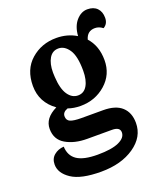

<svg xmlns="http://www.w3.org/2000/svg" viewBox="-159 -714 885 1071"><g transform="rotate(-20 284.0 -179.0)"><path d="M352 -304Q352 -391 326 -429.5Q300 -468 264 -468Q228 -468 209 -436Q190 -404 190 -352Q190 -340 191 -326Q195 -254 219 -219Q243 -184 278.5 -184Q314 -184 333 -216.5Q352 -249 352 -304ZM390 61H243Q168 61 116.5 31Q65 1 65 -62.5Q65 -126 141 -163Q59 -222 59 -319.5Q59 -417 121.5 -472Q184 -527 272 -527Q338 -527 391 -495Q395 -552 424 -585Q453 -618 490 -618Q527 -618 547.5 -597Q568 -576 568 -540Q568 -504 540 -488Q518 -505 494 -505Q448 -505 435 -458Q484 -404 484 -319Q484 -234 421.5 -179Q359 -124 272 -124Q232 -124 198 -136Q167 -125 167 -100.5Q167 -76 187 -67.5Q207 -59 253 -59H381Q455 -59 492 -25Q529 9 529 70Q529 153 451.5 206.5Q374 260 254.5 260Q135 260 79 222.5Q23 185 23 134Q23 99 47 79Q71 59 105 57Q107 111 146 137.5Q185 164 268.5 164Q352 164 394.5 144.5Q437 125 437 93Q437 61 390 61Z"/></g></svg>

Font: Laila SemiBold
Style: Regular
Weight: 600
Designer: Hitesh Malaviya
Foundry: Indian Type Foundry
Version: Version 1.302;PS 1.0;hotconv 1.0.78;makeotf.lib2.5.61930; tt